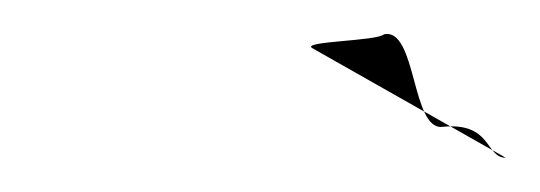

<svg xmlns="http://www.w3.org/2000/svg" viewBox="-20 -536 315 112"><path d="M162 -508C156 -512 200 -512 204 -516C223 -520 220 -460 238 -462C267 -465 263 -444 275 -444Z"/></svg>

Font: Interstorm
Style: Obl
Weight: 400
Version: Version 0.7